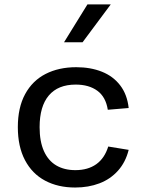

<svg xmlns="http://www.w3.org/2000/svg" viewBox="-20 -826 660 858"><path d="M315.8 12Q239.2 12 181.4 -18.8Q123.7 -49.5 91.7 -110.2Q59.7 -170.8 59.7 -257.8Q59.7 -345.3 92.3 -405.4Q125 -465.5 183.8 -495.6Q242.7 -525.7 320.8 -525.7Q384.8 -525.7 435.4 -505.5Q486 -485.3 517.2 -444.4Q548.5 -403.5 555 -343.3L461.7 -335.5Q452.8 -392.7 415.2 -420.3Q377.5 -448 318.3 -448Q239.2 -448 198.1 -399.3Q157 -350.7 157 -257.8Q157 -194 176.2 -151Q195.5 -108 231.3 -86.8Q267.2 -65.7 316.7 -65.7Q372.8 -65.7 410.2 -92.2Q447.5 -118.8 463.7 -171.2L555 -156.3Q541.2 -101 507.2 -63.2Q473.3 -25.3 424.4 -6.7Q375.5 12 315.8 12ZM349 -637.2 474.8 -806.2H370.7L266.2 -637.2Z"/></svg>

Font: Monaspace Neon Var ExtraLight
Style: Regular
Weight: 200
Designer: Riley Cran and the Lettermatic Team
Version: Version 1.200 (Monaspace Neon Var)